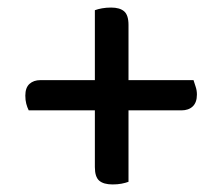

<svg xmlns="http://www.w3.org/2000/svg" viewBox="-20 -549 587 508"><path d="M460 -257H56Q52 -265 49.5 -274.5Q47 -284 47 -296Q47 -317 58 -327Q69 -337 87 -337H492Q494 -330 497.5 -320Q501 -310 501 -299Q501 -278 490 -267.5Q479 -257 460 -257ZM320 -483V-68Q312 -65 301.5 -63Q291 -61 278 -61Q254 -61 242.5 -71Q231 -81 231 -107V-522Q239 -525 250 -527Q261 -529 274 -529Q297 -529 308.5 -519Q320 -509 320 -483Z"/></svg>

Font: Baloo Tamma 2 Medium
Style: Regular
Weight: 500
Designer: Divya Kowshik, Shuchita Grover and Ek Type
Foundry: Ek Type
Version: Version 1.700